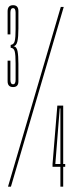

<svg xmlns="http://www.w3.org/2000/svg" viewBox="-20 -700 276 720"><path d="M29 -373.5Q8.5 -373.5 8.5 -395.5Q8.5 -417.5 8.5 -472.5H19Q19 -417.5 19 -400.8Q19 -384 29 -384Q38.5 -384 38.5 -400.8Q38.5 -417.5 38.5 -462.5Q38.5 -494.5 35.2 -507.2Q32 -520 20 -521V-531.5Q32 -533 35.2 -545.8Q38.5 -558.5 38.5 -590.5Q38.5 -635 38.5 -652.2Q38.5 -669.5 29 -669.5Q19 -669.5 19 -652.2Q19 -635 19 -571H8.5Q8.5 -634.5 8.5 -657.5Q8.5 -680.5 29 -680.5Q49 -680.5 49 -658.5Q49 -636.5 49 -593Q49 -561 45.2 -544.5Q41.5 -528 30 -526.5Q42.5 -525.5 45.8 -508Q49 -490.5 49 -460.5Q49 -415 49 -394.2Q49 -373.5 29 -373.5ZM10 0 208 -674H219L21 0ZM206.5 0V-74.5H177V-84.5L195 -304H217V-85H224.5V-74.5H217V0ZM187.5 -85H206.5V-293.5H204Z"/></svg>

Font: Anybody UltraCondensed Thin
Style: Regular
Weight: 100
Width: 1
Designer: Tyler Finck
Foundry: Etcetera Type Company
Version: Version 1.110